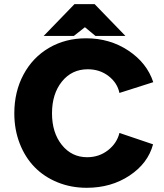

<svg xmlns="http://www.w3.org/2000/svg" viewBox="-20 -895 790 923"><path d="M48.8 -350.1Q48.8 -454.1 93 -536.6Q137.2 -619.1 215.8 -665Q294.4 -710.9 394 -710.9Q508.3 -710.9 597.4 -651.6Q686.5 -592.3 716.8 -500L554.2 -448.2Q543.9 -497.1 501.7 -529.5Q459.5 -562 401.9 -562Q325.2 -562 277.6 -502.9Q230 -443.8 230 -350.1Q230 -257.3 277.3 -198.2Q324.7 -139.2 398.9 -139.2Q456.1 -139.2 499 -172.6Q542 -206.1 554.2 -255.9L715.8 -201.2Q691.4 -109.9 602.8 -51Q514.2 7.8 397 7.8Q321.3 7.8 256.6 -18.6Q191.9 -44.9 146.2 -91.8Q100.6 -138.7 74.7 -205.3Q48.8 -272 48.8 -350.1ZM337.9 -875H435.1L583 -722.2H439L388.2 -764.2L335 -722.2H189.9Z"/></svg>

Font: LT Superior Black
Style: Regular
Weight: 900
Designer: Daniel Lyons
Foundry: LyonsType
Version: Version 2.005